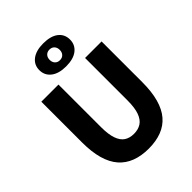

<svg xmlns="http://www.w3.org/2000/svg" viewBox="-251 -1025 1167 1167"><g transform="rotate(-45 332.5 -441.0)"><path d="M333.8 12Q270.7 12 221.9 -6.6Q173.1 -25.2 140 -63.2Q107 -101.1 90.1 -160.7Q73.3 -220.3 73.3 -302V-651.8H220.6V-287Q220.6 -223.1 233.9 -185.7Q247.1 -148.2 272.2 -131.7Q297.3 -115.2 333.8 -115.2Q370.4 -115.2 396.1 -131.7Q421.8 -148.2 435.5 -185.7Q449.3 -223.1 449.3 -287V-651.8H591.3V-302Q591.3 -220.3 574.8 -160.7Q558.3 -101.1 525.9 -63.2Q493.6 -25.2 445.2 -6.6Q396.8 12 333.8 12ZM331.9 -696.7Q269.9 -696.7 235.1 -723.7Q200.2 -750.8 200.2 -795.9Q200.2 -841.1 235.1 -867.7Q269.9 -894.4 331.9 -894.4Q395.4 -894.4 429.7 -867.9Q464 -841.4 464 -795.5Q464 -750.8 429.7 -723.7Q395.4 -696.7 331.9 -696.7ZM331.9 -750Q352.1 -750 363.7 -762.6Q375.4 -775.2 375.4 -795.3Q375.4 -816 363.7 -828.5Q352.1 -841.1 331.9 -841.1Q312.4 -841.1 300.6 -828.5Q288.8 -816 288.8 -795.3Q288.8 -775.2 300.6 -762.6Q312.4 -750 331.9 -750Z"/></g></svg>

Font: Source Sans Variable
Style: Regular
Weight: 200
Designer: Paul D. Hunt
Foundry: Adobe Systems Incorporated
Version: Version 3.006;hotconv 1.0.111;makeotfexe 2.5.65597